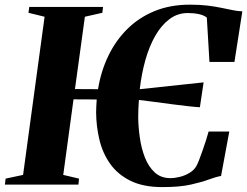

<svg xmlns="http://www.w3.org/2000/svg" viewBox="-40 -772 1033 803"><path d="M639 10.5Q559 10.5 505.5 -16Q452 -42.5 420.5 -87.2Q389 -132 375.8 -187.5Q362.5 -243 362 -301.5Q362 -315 362.8 -328.8Q363.5 -342.5 364.5 -356L267.5 -356.5L224.5 -40.5L290.5 -25L288 0H-19.5L-16.5 -25L56.5 -40.5L146.5 -702L79 -718.5L82.5 -743H391L388 -718.5L315 -702L273.5 -399.5L370 -399Q382 -473.5 412.8 -537.8Q443.5 -602 492 -650.2Q540.5 -698.5 606.2 -725.5Q672 -752.5 754 -752.5Q797 -752.5 829 -748.5Q861 -744.5 886 -739.2Q911 -734 932 -729.8Q953 -725.5 973.5 -724.5L940.5 -513H836L825 -698.5Q812.5 -708.5 791.5 -713Q770.5 -717.5 745 -717.5Q703 -717.5 669 -692.2Q635 -667 609.8 -623Q584.5 -579 568.2 -521.5Q552 -464 544.5 -399L811.5 -427.5L796 -323.5Q776.5 -324.5 745.5 -328Q714.5 -331.5 678.2 -336.2Q642 -341 605.8 -345.8Q569.5 -350.5 541 -354Q539.5 -336.5 538.8 -318.2Q538 -300 538 -281.5Q538.5 -241 544.8 -196.5Q551 -152 566 -113.5Q581 -75 607 -51Q633 -27 672.5 -27Q691.5 -27 713 -32.5Q734.5 -38 753 -49.2Q771.5 -60.5 781 -77Q786 -85.5 793 -103.8Q800 -122 807.8 -144.2Q815.5 -166.5 822.2 -187.2Q829 -208 832.5 -222H919L884.5 -36Q863.5 -32.5 834 -21.5Q804.5 -10.5 758.2 0Q712 10.5 639 10.5Z"/></svg>

Font: Merriweather 120pt ExtraBold
Style: Italic
Weight: 800
Italic angle: -7.8°
Version: Version 2.101